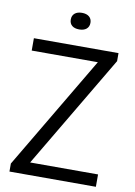

<svg xmlns="http://www.w3.org/2000/svg" viewBox="-99 -985 735 1048"><g transform="rotate(10 268.5 -461.0)"><path d="M131.5 -68.5H508V0H29V-44.5L400.5 -671.5H34V-740H503V-695.5ZM214.5 -876Q214.5 -897.5 229 -909.8Q243.5 -922 269 -922Q294.5 -922 309 -909.8Q323.5 -897.5 323.5 -876Q323.5 -854.5 309 -842.2Q294.5 -830 269 -830Q243 -830 228.8 -842Q214.5 -854 214.5 -876Z"/></g></svg>

Font: Encode Sans Semi Condensed
Style: Regular
Weight: 400
Width: 4
Designer: Multiple Designers
Foundry: Impallari Type
Version: Version 2.000